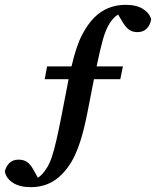

<svg xmlns="http://www.w3.org/2000/svg" viewBox="-48 -673 646 795"><path d="M80 102Q33 102 5 83.5Q-23 65 -28 37Q-23 15 -8.5 1.5Q6 -12 29 -12Q49 -12 63 -3Q77 6 90 29L109 63Q129 50 146 22Q158 3 167 -24Q176 -51 185.5 -92.5Q195 -134 207 -195L236 -345H137L147 -398H248Q268 -483 291.5 -528Q315 -573 342 -600Q395 -653 472 -653Q517 -653 544 -636Q571 -619 578 -593Q574 -569 559.5 -554.5Q545 -540 521 -540Q502 -540 488 -549Q474 -558 460 -581L441 -613Q420 -600 404 -573Q389 -548 378 -509Q367 -470 352 -398H461L450 -345H341L315 -212Q300 -135 283.5 -85Q267 -35 248.5 -4Q230 27 208 49Q156 102 80 102Z"/></svg>

Font: Source Serif 4 SmText Semibold
Style: Italic
Weight: 600
Italic angle: -12°
Designer: Frank Grießhammer
Foundry: Adobe
Version: Version 4.005;hotconv 1.1.0;makeotfexe 2.6.0